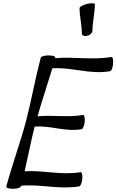

<svg xmlns="http://www.w3.org/2000/svg" viewBox="-20 -1158 723 1192"><path d="M474 -1108C474 -1055 488 -1005 488 -952C488 -938 503 -931 521 -936C540 -940 554 -955 554 -968C554 -1022 569 -1078 569 -1132C569 -1139 547 -1140 521 -1134C495 -1127 474 -1116 474 -1108ZM233 -800C198 -667 175 -533 140 -400C104 -267 55 -133 19 0C17 8 35 14 60 14C85 14 107 8 109 0C109 -2 110 -4 110 -5C234 -16 345 20 472 -1C480 -2 488 -23 491 -47C493 -72 488 -91 480 -89C358 -69 251 -102 133 -95C154 -187 172 -280 195 -372C297 -380 383 -338 487 -356C495 -357 503 -378 506 -402C508 -427 503 -446 495 -444C397 -428 308 -445 213 -436C241 -535 275 -634 305 -734C429 -742 536 -694 664 -716C672 -717 680 -738 682 -762C684 -787 680 -806 672 -804C550 -784 441 -807 323 -797V-800C325 -808 307 -814 282 -814C257 -814 235 -808 233 -800Z"/></svg>

Font: Nupuram Condensed Oblique
Style: Regular
Weight: 400
Width: 3
Designer: Santhosh Thottingal (santhosh.thottingal@gmail.com)
Foundry: SMC
Version: Version 1.000